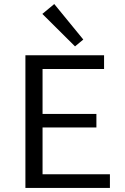

<svg xmlns="http://www.w3.org/2000/svg" viewBox="-20 -932 622 952"><path d="M393 -736 352 -702 190 -863 249 -912ZM191 -68H525V0H106V-658H496V-590H191V-367H458V-300H191Z"/></svg>

Font: EauTestInfant Medium
Style: Regular
Weight: 500
Designer: Christian Thalmann (Catharsis Fonts)
Version: Version 0.001;PS 000.001;hotconv 1.0.88;makeotf.lib2.5.64775